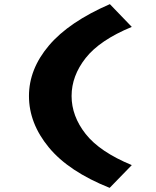

<svg xmlns="http://www.w3.org/2000/svg" viewBox="-20 -722 755 928"><path d="M510 186Q312 107 216 -9.5Q120 -126 120 -258Q120 -388 216.5 -502Q313 -616 511 -702L617 -592Q462 -528 394 -441.5Q326 -355 326 -258Q326 -161 394 -74.5Q462 12 617 76Z"/></svg>

Font: Lexend Zetta ExtraBold
Style: Regular
Weight: 800
Designer: Bonnie Shaver-Troup, Thomas Jockin
Foundry: Lexend
Version: Version 1.007